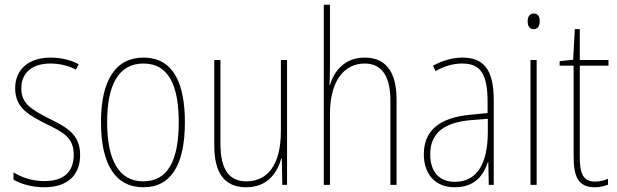

<svg xmlns="http://www.w3.org/2000/svg" viewBox="-20 -780 2605 810"><path d="M318 -126C318 -218 256 -245 183 -282C114 -318 70 -342 70 -407C70 -476 119 -512 193 -512C232 -512 273 -502 300 -486L312 -509C281 -526 239 -537 194 -537C95 -537 44 -482 44 -408C44 -324 102 -294 177 -256C245 -223 291 -200 291 -128C291 -57 252 -16 167 -16C119 -16 73 -30 37 -53V-22C64 -6 111 10 167 10C268 10 318 -44 318 -126Z M760 -264C760 -428 712 -537 585 -537C467 -537 406 -440 406 -265C406 -88 466 10 585 10C703 10 760 -87 760 -264ZM432 -265C432 -423 481 -512 585 -512C695 -512 734 -413 734 -265C734 -102 688 -15 584 -15C480 -15 432 -107 432 -265Z M1191 -527H1165V-227C1165 -82 1107 -15 1019 -15C949 -15 910 -62 910 -173V-527H884V-166C884 -49 928 10 1018 10C1111 10 1150 -53 1167 -112H1169L1171 0H1191Z M1372 -493V-760H1346V0H1372V-299C1372 -447 1438 -512 1518 -512C1583 -512 1627 -469 1627 -356V0H1653V-360C1653 -480 1605 -537 1519 -537C1431 -537 1389 -477 1372 -422H1370C1371 -446 1372 -463 1372 -493Z M1930 -537C1889 -537 1845 -524 1807 -503L1817 -480C1860 -504 1897 -512 1930 -512C2005 -512 2037 -471 2037 -351V-303L1964 -296C1840 -284 1768 -234 1768 -129C1768 -53 1809 10 1899 10C1985 10 2021 -43 2038 -96H2040L2042 0H2063V-356C2063 -486 2022 -537 1930 -537ZM1964 -273 2038 -279V-220C2037 -98 1998 -13 1899 -13C1833 -13 1795 -55 1795 -129C1795 -219 1854 -263 1964 -273Z M2232 -723C2212 -723 2206 -706 2206 -690C2206 -672 2213 -657 2231 -657C2249 -657 2257 -671 2257 -691C2257 -707 2252 -723 2232 -723ZM2244 -527H2218V0H2244Z M2490 -14C2439 -14 2426 -49 2426 -119V-503H2547V-527H2426V-657H2405L2398 -528L2341 -522V-503H2400V-120C2400 -37 2418 10 2489 10C2513 10 2529 5 2545 -1V-26C2531 -19 2511 -14 2490 -14Z"/></svg>

Font: Noto Sans Kannada Condensed Thin
Style: Regular
Weight: 100
Width: 3
Designer: Jelle Bosma - Monotype Design Team
Foundry: Monotype Imaging Inc.
Version: Version 2.005